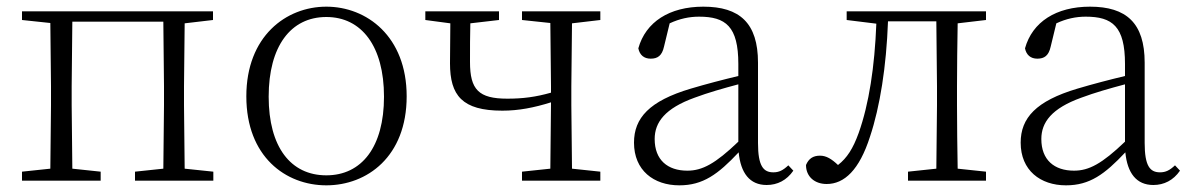

<svg xmlns="http://www.w3.org/2000/svg" viewBox="-20 -542 3573 576"><path d="M46 -482 131 -473 133 -283V-226L131 -36L46 -27V0H282V-27L197 -36L195 -226V-283L197 -477H470L472 -283V-226L470 -36L385 -27V0H620V-27L534 -36L532 -226V-283L534 -472L619 -482V-508H46Z M959 14C1081 14 1200 -72 1200 -253C1200 -433 1080 -522 959 -522C838 -522 719 -433 719 -253C719 -72 837 14 959 14ZM959 -16C852 -16 786 -101 786 -252C786 -403 852 -491 959 -491C1065 -491 1132 -403 1132 -252C1132 -101 1065 -16 959 -16Z M1546 -482 1631 -473 1633 -283V-264C1587 -251 1549 -246 1502 -246C1416 -246 1390 -273 1390 -356C1390 -399 1390 -434 1391 -472L1477 -482V-508H1256V-482L1331 -472L1330 -352C1330 -256 1366 -210 1487 -210C1536 -210 1582 -219 1633 -235V-233L1631 -36L1546 -27V0H1781V-27L1696 -36L1694 -226V-283L1696 -472L1781 -482V-508H1546Z M2280 13C2312 13 2340 -1 2360 -30L2345 -46C2329 -31 2317 -25 2300 -25C2270 -25 2254 -44 2254 -113V-354C2254 -473 2199 -522 2090 -522C1988 -522 1917 -476 1895 -397C1899 -377 1912 -366 1932 -366C1953 -366 1966 -375 1972 -402L1989 -472C2019 -486 2048 -492 2077 -492C2157 -492 2195 -463 2195 -350V-314C2149 -303 2099 -290 2052 -276C1928 -239 1882 -188 1882 -114C1882 -31 1941 14 2018 14C2089 14 2134 -19 2196 -85C2202 -23 2229 13 2280 13ZM2195 -117C2126 -51 2087 -30 2042 -30C1983 -30 1944 -62 1944 -125C1944 -175 1975 -217 2064 -249C2104 -264 2150 -277 2195 -289Z M2788 0H2938V-27L2853 -36C2852 -91 2851 -172 2851 -226V-283C2851 -336 2852 -417 2853 -472L2938 -482V-508H2520V-482L2609 -471C2604 -342 2587 -230 2556 -143C2539 -96 2521 -68 2494 -47C2475 -65 2459 -75 2440 -75C2419 -75 2406 -66 2398 -47C2398 -12 2424 10 2460 10C2513 10 2558 -32 2590 -132C2620 -222 2639 -342 2644 -478H2789L2791 -283V-226L2789 -36L2704 -27V0Z M3440 13C3472 13 3500 -1 3520 -30L3505 -46C3489 -31 3477 -25 3460 -25C3430 -25 3414 -44 3414 -113V-354C3414 -473 3359 -522 3250 -522C3148 -522 3077 -476 3055 -397C3059 -377 3072 -366 3092 -366C3113 -366 3126 -375 3132 -402L3149 -472C3179 -486 3208 -492 3237 -492C3317 -492 3355 -463 3355 -350V-314C3309 -303 3259 -290 3212 -276C3088 -239 3042 -188 3042 -114C3042 -31 3101 14 3178 14C3249 14 3294 -19 3356 -85C3362 -23 3389 13 3440 13ZM3355 -117C3286 -51 3247 -30 3202 -30C3143 -30 3104 -62 3104 -125C3104 -175 3135 -217 3224 -249C3264 -264 3310 -277 3355 -289Z"/></svg>

Font: Noto Serif CJK HK ExtraLight
Style: Regular
Weight: 200
Designer: Ryoko NISHIZUKA 西塚涼子 (kana & ideographs); Frank Grießhammer (Latin, Greek & Cyrillic); Wenlong ZHANG 张文龙 (bopomofo); San
Foundry: Adobe
Version: Version 2.001;hotconv 1.1.0;makeotfexe 2.6.0